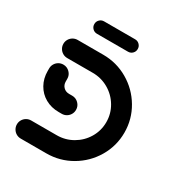

<svg xmlns="http://www.w3.org/2000/svg" viewBox="-156 -763 821 874"><g transform="rotate(30 254.5 -326.0)"><path d="M30 -47.8Q30 -60.7 36.5 -71.7Q43 -82.6 53.9 -88.9Q64.8 -95.2 77.8 -95.2H211.9Q256.7 -95.2 294.8 -117.2Q333 -139.3 355.4 -177Q377.8 -214.8 377.8 -259.3Q377.8 -303.7 355.4 -341.5Q333 -379.3 294.8 -401.3Q256.7 -423.3 211.9 -423.3H77.8Q64.8 -423.3 53.9 -429.6Q43 -435.9 36.5 -447Q30 -458.1 30 -471.1Q30 -484.1 36.5 -495Q43 -505.9 53.9 -512.2Q64.8 -518.5 77.8 -518.5H211.9Q282.6 -518.5 342.6 -483.5Q402.6 -448.5 437.8 -388.9Q473 -329.3 473 -259.3Q473 -189.3 437.8 -129.6Q402.6 -70 342.6 -35Q282.6 0 211.9 0H77.8Q64.8 0 53.9 -6.3Q43 -12.6 36.5 -23.7Q30 -34.8 30 -47.8ZM30 -327.8V-341.5Q30 -354.4 36.5 -365.4Q43 -376.3 53.9 -382.6Q64.8 -388.9 77.8 -388.9Q97.4 -388.9 111.3 -375Q125.2 -361.1 125.2 -341.5V-327.8Q125.2 -309.6 136.9 -298Q148.5 -286.3 166.7 -286.3H183Q202.6 -286.3 216.5 -272.4Q230.4 -258.5 230.4 -238.9Q230.4 -225.9 224.1 -215Q217.8 -204.1 206.9 -197.6Q195.9 -191.1 183 -191.1H166.7Q127.4 -191.1 96.3 -208.7Q65.2 -226.3 47.6 -257.6Q30 -288.9 30 -327.8ZM107 -619.3Q107 -633 116.5 -642.4Q125.9 -651.9 139.6 -651.9H302.6Q316.3 -651.9 325.7 -642.4Q335.2 -633 335.2 -619.3Q335.2 -605.6 325.7 -596.1Q316.3 -586.7 302.6 -586.7H139.6Q125.9 -586.7 116.5 -596.1Q107 -605.6 107 -619.3Z"/></g></svg>

Font: 26F Galaxy Hebrew Extra Bold
Style: Regular
Weight: 800
Designer: C₂₉H₂₅N₃O₅
Version: Version 1.000